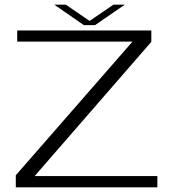

<svg xmlns="http://www.w3.org/2000/svg" viewBox="-20 -806 771 826"><path d="M48 0H657V-48.5H129L631 -626V-675H54V-627H550L48 -52ZM340.5 -698H389L517 -786H468L365.5 -716L263 -786H213.5Z"/></svg>

Font: Anybody Expanded Light
Style: Regular
Weight: 300
Width: 7
Version: Version 1.113;gftools[0.9.25]